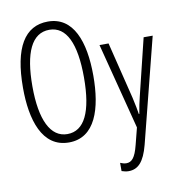

<svg xmlns="http://www.w3.org/2000/svg" viewBox="-100 -816 1075 1148"><g transform="rotate(-10 437.0 -241.5)"><path d="M479 -358C479 -567 421 -724 267 -724C126 -724 52 -603 52 -359C52 -165 104 10 267 10C427 10 479 -159 479 -358ZM109 -358C109 -562 160 -674 267 -674C370 -674 422 -564 422 -358C422 -149 370 -41 266 -41C164 -41 109 -154 109 -358ZM547 -532 682 -8 656 94C637 170 615 192 583 192C571 192 557 188 546 183V233C561 238 574 241 588 241C646 241 683 202 709 103L870 -532H815L731 -188C723 -154 716 -124 710 -85H707C702 -113 699 -136 687 -187L602 -532Z"/></g></svg>

Font: Noto Sans UI Condensed Light
Style: Regular
Weight: 300
Width: 3
Designer: Monotype Design Team
Foundry: Monotype Imaging Inc.
Version: Version 1.901